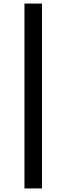

<svg xmlns="http://www.w3.org/2000/svg" viewBox="-20 -865 372 1075"><path d="M117 190V-845H215V190Z"/></svg>

Font: Pitagon Sans Text Medium
Style: Regular
Weight: 500
Designer: Travis Tran
Foundry: Pitagon
Version: Version 1.000; ttfautohint (v1.8.4.7-5d5b);gftools[0.9.26]